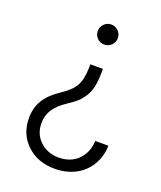

<svg xmlns="http://www.w3.org/2000/svg" viewBox="-138 -639 773 920"><g transform="rotate(20 249.0 -179.5)"><path d="M304.3 -337.4V-318.2Q304 -276.6 297.6 -246.6Q291.2 -216.6 276.6 -193.9Q262.1 -171.2 244.1 -155.2Q226.2 -139.2 197.4 -120.7Q157.3 -94.5 136.9 -63.6Q116.5 -32.7 116.5 7.1Q116.5 63.6 155 99.1Q193.5 134.6 250.7 134.6Q286.9 134.6 317.1 119.5Q347.3 104.4 366.8 73.3Q386.4 42.3 388.1 -0.4H455.3Q453.5 56.8 426.1 100.9Q398.8 144.9 353 168.1Q307.2 191.4 250.7 191.4Q162.6 191.4 107.2 138.7Q51.8 85.9 51.8 4.3Q51.8 -48.7 76.7 -88.6Q101.6 -128.6 153.4 -162.3Q202.1 -194.2 220.7 -227.3Q239.3 -260.3 240.1 -318.2V-337.4ZM270.2 -551.1Q291.2 -551.1 306.3 -536Q321.4 -521 321.4 -500Q321.4 -478.7 306.3 -463.8Q291.2 -448.9 270.2 -448.9Q248.9 -448.9 234 -463.8Q219.1 -478.7 219.1 -500Q219.1 -521 234 -536Q248.9 -551.1 270.2 -551.1Z"/></g></svg>

Font: Inter Light BETA
Style: Regular
Weight: 300
Designer: Rasmus Andersson
Foundry: rsms
Version: Version 3.011;git-f93a4a705